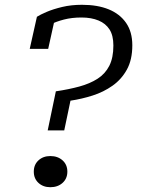

<svg xmlns="http://www.w3.org/2000/svg" viewBox="-20 -772 591 801"><path d="M213 -391Q267 -399 311 -411Q355 -423 387 -443.5Q419 -464 436 -497.5Q453 -531 453 -582Q453 -624 437 -649Q421 -674 391 -686.5Q361 -699 320 -699Q280 -699 247 -690.5Q214 -682 189.5 -669.5Q165 -657 151 -644Q153 -651 156.5 -658.5Q160 -666 167 -673Q174 -680 184 -684Q194 -688 208 -690L181 -568H104L134 -702Q148 -711 175 -722.5Q202 -734 239.5 -743Q277 -752 322 -752Q387 -752 433.5 -733Q480 -714 506 -676.5Q532 -639 532 -583Q532 -523 509.5 -482Q487 -441 449.5 -414.5Q412 -388 366.5 -373.5Q321 -359 274 -352L248 -228H179ZM261 -56Q261 -27 241 -9Q221 9 190 9Q160 9 140.5 -9Q121 -27 121 -56Q121 -85 140.5 -103Q160 -121 190 -121Q221 -121 241 -103Q261 -85 261 -56Z"/></svg>

Font: Roboto Serif Light
Style: Italic
Weight: 300
Italic angle: -10°
Version: Version 1.007